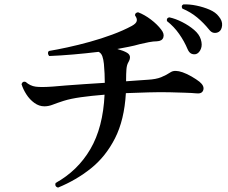

<svg xmlns="http://www.w3.org/2000/svg" viewBox="-20 -811 1040 874"><path d="M244 43Q228 38 233 22Q334 -34 391.5 -132.5Q449 -231 456 -380Q395 -375 348.5 -368.5Q302 -362 270 -352Q239 -342 220 -334.5Q201 -327 182 -327Q158 -327 136.5 -342.5Q115 -358 100 -381.5Q85 -405 78 -428Q83 -443 97 -438Q117 -420 142.5 -416.5Q168 -413 221 -417Q243 -419 280.5 -422Q318 -425 364 -428Q410 -431 457 -434Q457 -455 456 -476.5Q455 -498 453 -520Q451 -540 446 -554.5Q441 -569 429 -575Q371 -568 313 -563Q255 -558 204 -556Q199 -561 198.5 -568Q198 -575 203 -579Q239 -585 287.5 -595.5Q336 -606 388.5 -620.5Q441 -635 491 -653.5Q541 -672 580 -693Q600 -704 602.5 -715.5Q605 -727 595 -740Q594 -747 598.5 -751Q603 -755 609 -755Q638 -744 667 -722Q696 -700 714 -676Q729 -657 723.5 -640.5Q718 -624 694 -623Q679 -623 657.5 -619Q636 -615 616 -610Q592 -603 566 -598Q540 -593 514 -588Q543 -580 558 -571Q582 -557 564 -527Q557 -515 555.5 -495Q554 -475 554 -449V-441Q584 -443 609.5 -445Q635 -447 653 -448Q690 -450 713.5 -459.5Q737 -469 758 -483Q776 -494 811 -482Q831 -475 852.5 -462.5Q874 -450 888 -439Q911 -420 905.5 -401.5Q900 -383 874 -386Q855 -388 820 -389Q785 -390 752 -391Q707 -392 656 -390.5Q605 -389 553 -387Q546 -265 503.5 -181.5Q461 -98 394 -44.5Q327 9 244 43ZM873 -565Q862 -562 851.5 -566.5Q841 -571 834 -587Q819 -623 795.5 -656.5Q772 -690 740 -715Q737 -730 751 -732Q779 -726 809.5 -710.5Q840 -695 863.5 -675Q887 -655 894 -632Q902 -607 894.5 -588.5Q887 -570 873 -565ZM976 -666Q966 -660 954 -661.5Q942 -663 932 -676Q907 -707 877.5 -731.5Q848 -756 810 -772Q803 -786 815 -791Q843 -792 874.5 -785.5Q906 -779 934 -767Q962 -755 976 -736Q993 -716 991 -695Q989 -674 976 -666Z"/></svg>

Font: Zen Old Mincho
Style: Bold
Weight: 700
Designer: Yoshimichi Ohira
Foundry: Positype
Version: Version 1.500